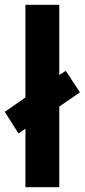

<svg xmlns="http://www.w3.org/2000/svg" viewBox="-36 -873 353 800"><path d="M70 -93V-337L41 -317L-16 -407L70 -467V-853H211V-560L238 -578L297 -488L211 -429V-93Z"/></svg>

Font: Noto Sans Telugu UI SemiCondensed
Style: Bold
Weight: 700
Width: 4
Designer: Jelle Bosma - Monotype Design Team
Foundry: Monotype Imaging Inc.
Version: Version 2.005; ttfautohint (v1.8.4.7-5d5b)